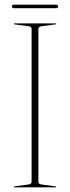

<svg xmlns="http://www.w3.org/2000/svg" viewBox="-20 -800 299 820"><path d="M144 -24Q144 -13.5 158 -12L217 -4Q220 -4 220 -2Q220 0 217 0H42Q39 0 39 -2Q39 -4 42 -4L101 -12Q115 -13.5 115 -24V-676Q115 -686.5 101 -688L42 -696Q39 -696 39 -698Q39 -700 42 -700H217Q220 -700 220 -698Q220 -696 217 -696L158 -688Q144 -686.5 144 -676ZM31 -772.5Q31 -780 39 -780H220Q228 -780 228 -772.5Q228 -765 220 -765H39Q31 -765 31 -772.5Z"/></svg>

Font: Fraunces 144pt Thin
Style: Regular
Weight: 100
Version: Version 1.000;[f99f86859]